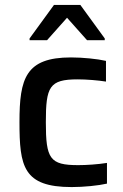

<svg xmlns="http://www.w3.org/2000/svg" viewBox="-20 -751 501 779"><path d="M100 -595V-588H171L252 -679L333 -588H405V-595L306 -731H199ZM271 8C320 8 379 2 414 -6V-90C376 -84 331 -81 297 -81C182 -81 166 -107 166 -255C166 -399 180 -429 295 -429C331 -429 379 -425 410 -420V-504C375 -512 316 -518 268 -518C84 -518 59 -433 59 -256C59 -76 74 8 271 8Z"/></svg>

Font: Saira UNSAM Medium
Style: Regular
Weight: 500
Designer: Hector Gatti with collaboration of the Omnibus-Type team
Foundry: Omnibus-Type
Version: Version 0.072;PS 000.072;hotconv 1.0.88;makeotf.lib2.5.64775